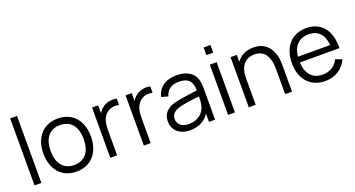

<svg xmlns="http://www.w3.org/2000/svg" viewBox="-47 -1325 3584 1940"><g transform="rotate(-20 1745.0 -355.0)"><path d="M153.5 0V-720H80V0Z M529 15C689 15 785 -100.5 785 -270.5C785 -437.5 691 -555 529 -555C371 -555 273.5 -440.5 273.5 -270.5C273.5 -103 368 15 529 15ZM529 -55.5C412 -55.5 351.5 -140.5 351.5 -270.5C351.5 -396.5 408 -484.5 529 -484.5C648 -484.5 707 -400.5 707 -270.5C707 -143 649 -55.5 529 -55.5Z M968.5 0V-269.5C968.5 -334 977.5 -404 1031.5 -446.5C1070.5 -478.5 1120.5 -480.5 1160.5 -471V-540C1113 -552 1045.5 -541.5 1003 -504.5C987.5 -492.5 972.5 -475 961 -454.5V-540H895V0Z M1329 0V-269.5C1329 -334 1338 -404 1392 -446.5C1431 -478.5 1481 -480.5 1521 -471V-540C1473.5 -552 1406 -541.5 1363.5 -504.5C1348 -492.5 1333 -475 1321.5 -454.5V-540H1255.5V0Z M1750.5 15C1842.5 15 1914 -21 1956 -89.5V0H2021.5V-335.5C2021.5 -375.5 2018.5 -415.5 2005.5 -447C1977 -517 1905 -555 1806.5 -555C1687.5 -555 1611.5 -499 1586.5 -402.5L1658 -381.5C1678.5 -453.5 1731.5 -485.5 1805.5 -485.5C1908 -485.5 1948 -438.5 1949.5 -341C1877.5 -331 1776.5 -319.5 1703.5 -302C1623 -280.5 1566 -233.5 1566 -145C1566 -59 1628 15 1750.5 15ZM1759 -48.5C1672 -48.5 1639.5 -98 1639.5 -145C1639.5 -203.5 1687 -229.5 1733 -243C1792.5 -259.5 1877.5 -268 1948.5 -276.5C1948.5 -252 1947.5 -217 1941.5 -190.5C1927.5 -109 1862 -48.5 1759 -48.5Z M2235 -642.5V-725H2161.5V-642.5ZM2235 0V-540H2161.5V0Z M2458.5 0V-288C2458.5 -410 2514.5 -483.5 2618.5 -483.5C2731.5 -483.5 2775 -394.5 2775 -275.5V0H2849V-297C2849 -418.5 2794.5 -553.5 2632.5 -553.5C2555 -553.5 2491 -523.5 2451 -465V-540H2384.5V0Z M3204 15C3308.5 15 3396 -38.5 3439 -133L3370.5 -159.5C3337 -92 3278 -55.5 3201 -55.5C3093.5 -55.5 3030 -125.5 3024 -249.5H3449.5C3455 -440 3361 -555 3201 -555C3045 -555 2945.5 -444.5 2945.5 -267.5C2945.5 -96.5 3046.5 15 3204 15ZM3203 -487.5C3303.5 -487.5 3361 -427.5 3372.5 -311H3025.5C3037 -424.5 3099 -487.5 3203 -487.5Z"/></g></svg>

Font: Manrope
Style: Regular
Weight: 400
Designer: Mikhail Sharanda
Foundry: Mikhail Sharanda
Version: Version 4.505